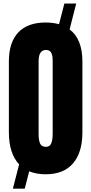

<svg xmlns="http://www.w3.org/2000/svg" viewBox="-20 -997 526 1107"><path d="M122.6 90.8H54.2L90.3 -49.3Q31.2 -112.3 31.2 -234.4V-642.6Q31.2 -752.9 85.4 -810.1Q139.6 -867.2 243.2 -867.2Q285.2 -867.2 320.3 -857.4L351.1 -976.6H419.4L381.3 -827.6Q455.1 -772 455.1 -642.6V-234.4Q455.1 -118.2 401.1 -55.2Q347.2 7.8 243.2 7.8Q189.5 7.8 148.4 -9.3ZM244.6 -150.4Q267.1 -150.4 275.4 -170.4Q283.7 -190.4 283.7 -226.1V-645.5Q283.7 -658.7 282.5 -668.5Q281.2 -678.2 277.6 -688.2Q273.9 -698.2 265.9 -703.6Q257.8 -709 245.6 -709Q202.6 -709 202.6 -644V-225.1Q202.6 -187.5 211.4 -168.9Q220.2 -150.4 244.6 -150.4Z"/></svg>

Font: Anton
Style: Regular
Weight: 400
Designer: Vernon Adams, Tural Alisoy
Foundry: Vernon Adams
Version: Version 2.300